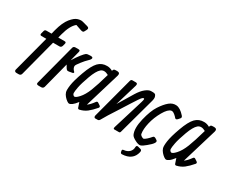

<svg xmlns="http://www.w3.org/2000/svg" viewBox="-126 -1241 2293 1890"><g transform="rotate(30 1021.0 -296.0)"><path d="M80.1 0H54.2Q42 0 35.9 -6.6Q29.8 -13.2 31.7 -22.9L141.1 -438H85Q64.9 -438 71.8 -461.9L79.1 -488.8Q83 -507.8 101.1 -507.8H160.2L171.9 -554.2Q197.8 -651.9 237.3 -700.9Q276.9 -750 311 -759.8Q341.8 -769 363.8 -764.2L424.8 -748Q457 -740.2 440.9 -710.9L427.7 -687Q420.9 -672.9 393.1 -682.1L329.1 -704.1Q277.8 -662.1 249 -554.2L236.8 -507.8H309.1Q330.1 -507.8 323.7 -485.8L316.9 -460Q310.1 -438 290 -438H217.8L108.9 -22Q103 0 80.1 0Z M454.1 -374Q485.8 -425.8 512.9 -460Q540 -494.1 552.5 -502.7Q564.9 -511.2 596.2 -511.2H606Q635.3 -511.2 626 -488.8Q621.1 -477.1 601.6 -459.5Q582 -441.9 548.6 -399.4Q515.1 -356.9 515.1 -344.2Q515.1 -317.9 540 -294.9Q545.9 -290 543.5 -284.4Q541 -278.8 533.2 -276.9L495.1 -270Q479 -267.1 470.5 -273.4Q461.9 -279.8 440.9 -318.8L364.3 -22Q357.9 0 334 0H305.2Q276.9 0 283.2 -22.9L405.3 -487.8Q410.2 -507.8 433.1 -507.8H463.9Q477.1 -507.8 481.4 -503.4Q485.8 -499 482.9 -486.8Z M858.4 -487.8Q862.3 -511.2 881.3 -511.2L904.3 -512.2Q940.9 -511.2 931.2 -476.1L811 -76.2Q842.3 -99.1 873 -142.1Q884.3 -158.2 897.9 -148.9L922.4 -132.8Q938 -122.1 927.2 -107.9Q886.2 -60.1 851.8 -33.4Q817.4 -6.8 770 3.9Q756.3 5.9 752 -6.8L733.4 -62Q705.1 -24.9 685.1 -11Q665 2.9 654.3 2.9H652.3Q644 2.9 627.7 -8.5Q611.3 -20 595.2 -38.6Q579.1 -57.1 572 -79.1Q564.9 -101.1 573 -158.9Q581.1 -216.8 618.7 -320.8Q656.2 -424.8 695.8 -465.8Q735.4 -506.8 794.9 -505.9Q828.1 -505.9 858.4 -487.8ZM843.3 -432.1Q790 -461.9 756.6 -433.3Q723.1 -404.8 691.2 -316.9Q659.2 -229 649.7 -179Q640.1 -128.9 641.6 -110.8Q643.1 -92.8 659.2 -84.5Q675.3 -76.2 712.6 -117.2Q750 -158.2 778.1 -229.5Q806.2 -300.8 843.3 -432.1Z M1059.6 -227.1 1163.6 -398.9Q1196.8 -453.1 1231.7 -480.5Q1266.6 -507.8 1291.5 -507.8H1312.5Q1328.6 -507.8 1337.6 -502.4Q1346.7 -497.1 1352.3 -478Q1357.9 -459 1346.7 -421.9L1234.9 -14.2Q1231.9 0 1218.8 0H1166.5Q1151.9 0 1158.7 -23.9L1263.7 -367.2Q1271.5 -394 1271.5 -402.6Q1271.5 -411.1 1264.6 -411.1Q1257.8 -411.1 1248.3 -402.1Q1238.8 -393.1 1222.7 -369.1Q1203.6 -341.8 1176.8 -298.3Q1149.9 -254.9 1108.9 -190.9Q1031.7 -73.2 999.5 -14.2Q991.7 0 975.6 0H947.8Q941.9 0 937.7 -8.1Q933.6 -16.1 936.5 -25.9L1057.6 -481.9Q1062.5 -507.8 1077.6 -507.8H1118.7Q1142.6 -507.8 1134.8 -479Z M1672.4 -452.1Q1688.5 -435.1 1676.3 -420.9L1659.7 -401.9Q1642.6 -382.8 1629.4 -397L1618.7 -409.2Q1582.5 -445.8 1561.5 -440.9Q1525.4 -434.1 1485.4 -364Q1445.3 -293.9 1428 -219.5Q1410.6 -145 1419.4 -95.2Q1421.4 -83 1438 -73Q1454.6 -63 1463.4 -64.9Q1493.7 -81.1 1530.3 -125Q1541.5 -140.1 1562.5 -127L1577.6 -117.2Q1609.4 -98.1 1523.4 -28.8Q1487.3 2 1467.3 7.6Q1447.3 13.2 1407 -7.3Q1366.7 -27.8 1357.4 -47.9Q1329.6 -108.9 1356.4 -221.4Q1383.3 -334 1422.4 -393.6Q1461.4 -453.1 1499 -484.1Q1536.6 -515.1 1580.1 -511Q1623.5 -506.8 1672.4 -452.1ZM1458 30.3 1487.3 38.1Q1503.9 43 1498 68.4Q1474.1 169.4 1354 174.3Q1338.9 174.3 1335.9 161.1L1333 149.4Q1329.1 130.4 1346.2 129.4Q1386.2 126 1409.7 103.5Q1433.1 81.1 1433.1 46.4Q1433.1 33.2 1442.6 29.8Q1452.1 26.4 1458 30.3Z M1960.9 -487.8Q1964.8 -511.2 1983.9 -511.2L2006.8 -512.2Q2043.5 -511.2 2033.7 -476.1L1913.6 -76.2Q1944.8 -99.1 1975.6 -142.1Q1986.8 -158.2 2000.5 -148.9L2024.9 -132.8Q2040.5 -122.1 2029.8 -107.9Q1988.8 -60.1 1954.3 -33.4Q1919.9 -6.8 1872.6 3.9Q1858.9 5.9 1854.5 -6.8L1835.9 -62Q1807.6 -24.9 1787.6 -11Q1767.6 2.9 1756.8 2.9H1754.9Q1746.6 2.9 1730.2 -8.5Q1713.9 -20 1697.8 -38.6Q1681.6 -57.1 1674.6 -79.1Q1667.5 -101.1 1675.5 -158.9Q1683.6 -216.8 1721.2 -320.8Q1758.8 -424.8 1798.3 -465.8Q1837.9 -506.8 1897.5 -505.9Q1930.7 -505.9 1960.9 -487.8ZM1945.8 -432.1Q1892.6 -461.9 1859.1 -433.3Q1825.7 -404.8 1793.7 -316.9Q1761.7 -229 1752.2 -179Q1742.7 -128.9 1744.1 -110.8Q1745.6 -92.8 1761.7 -84.5Q1777.8 -76.2 1815.2 -117.2Q1852.5 -158.2 1880.6 -229.5Q1908.7 -300.8 1945.8 -432.1Z"/></g></svg>

Font: Allan
Style: Regular
Weight: 400
Designer: Anton Koovit
Foundry: Anton Koovit
Version: Version 1.002